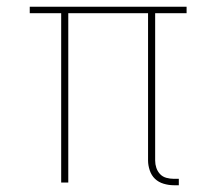

<svg xmlns="http://www.w3.org/2000/svg" viewBox="-20 -540 640 568"><path d="M509 8H494Q479 8 464 3.5Q449 -1 438.5 -11Q428 -21 423 -36Q418 -51 418 -65V-501H182V0H161V-501H68V-520H532V-501H439V-65Q439 -54 442.5 -43.5Q446 -33 453.5 -25Q461 -17 472 -14Q483 -11 494 -11H509Z"/></svg>

Font: Iosevka Thin Extended
Style: Regular
Weight: 100
Width: 7
Monospace: yes
Designer: Belleve Invis
Foundry: Belleve Invis
Version: Version 32.5.0; ttfautohint (v1.8.4)